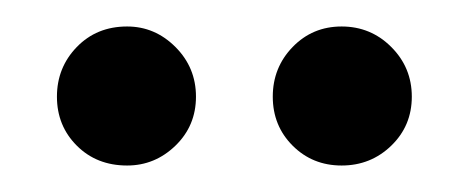

<svg xmlns="http://www.w3.org/2000/svg" viewBox="-20 -747 354 145"><path d="M76 -622Q53 -622 38 -637Q23 -652 23 -674Q23 -696 38 -711.5Q53 -727 76 -727Q97 -727 112.5 -711.5Q128 -696 128 -674Q128 -652 112.5 -637Q97 -622 76 -622ZM238 -622Q216 -622 201 -637Q186 -652 186 -674Q186 -696 201 -711.5Q216 -727 238 -727Q260 -727 275.5 -711.5Q291 -696 291 -674Q291 -652 275.5 -637Q260 -622 238 -622Z"/></svg>

Font: Poppins
Style: Regular
Weight: 400
Designer: Ninad Kale (Devanagari), Jonny Pinhorn (Latin)
Version: Version 5.002